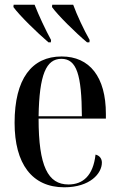

<svg xmlns="http://www.w3.org/2000/svg" viewBox="-20 -786 513 816"><path d="M186 -606H196L197 -616C173 -660 144 -722 127 -766H38L37 -756C62 -721 139 -646 186 -606ZM350 -606H360L361 -616C336 -660 307 -722 291 -766H202L201 -756C226 -721 302 -646 350 -606ZM253 10C363 10 413 -49 413 -95C413 -112 403 -125 386 -129C376 -40 333 -2 271 -2C184 -2 144 -79 144 -282H430V-302C430 -459 361 -546 242 -546C115 -546 42 -451 42 -264C42 -90 116 10 253 10ZM328 -292H144C147 -469 176 -536 241 -536C306 -536 327 -468 328 -292Z"/></svg>

Font: Noto Serif Display Condensed Medium
Style: Regular
Weight: 500
Width: 3
Designer: Monotype Design Team
Foundry: Monotype Imaging Inc.
Version: Version 2.009